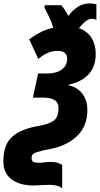

<svg xmlns="http://www.w3.org/2000/svg" viewBox="-85 -881 594 1143"><path d="M285.2 242.2Q278.3 231.4 256.3 225.3Q234.4 219.2 210.9 219.2Q189.9 219.2 163.3 221.2Q136.7 223.1 115.2 223.1Q31.2 223.1 -16.8 186.3Q-64.9 149.4 -64.9 80.1Q-64.9 -22 -11 -68.4Q43 -114.7 147.9 -131.8Q208 -142.6 235.6 -163.1Q263.2 -183.6 263.2 -238.8Q263.2 -299.8 173.8 -299.8H110.8L142.1 -443.8H199.2Q251 -443.8 283 -467.3Q314.9 -490.7 314.9 -532.2Q314.9 -553.2 301.5 -565.7Q288.1 -578.1 257.8 -578.1Q224.1 -578.1 195.8 -564.7Q167.5 -551.3 143.1 -529.8L88.9 -647Q124.5 -673.3 159.7 -690.7Q194.8 -708 231.9 -715.8Q222.7 -750 209.2 -776.6Q195.8 -803.2 179.2 -836.9L182.1 -850.1H279.8Q290.5 -837.4 301 -821.5Q311.5 -805.7 321.8 -786.1Q346.2 -819.3 378.4 -840.1Q410.6 -860.8 449.2 -860.8Q460.9 -860.8 469.5 -859.4Q478 -857.9 488.8 -855V-763.2Q477.1 -769 461.9 -769Q440.9 -769 419.9 -750.2Q398.9 -731.4 384.8 -712.9Q434.1 -696.3 459.5 -655.8Q484.9 -615.2 484.9 -562Q484.9 -483.4 441.7 -438Q398.4 -392.6 324.2 -377L323.2 -373Q351.1 -368.2 376.7 -350.6Q402.3 -333 418.7 -302.2Q435.1 -271.5 435.1 -226.1Q435.1 -130.4 374.3 -71.5Q313.5 -12.7 210 6.8Q165 15.1 134 24.7Q103 34.2 103 57.1Q103 77.1 113 82.5Q123 87.9 144 87.9Q162.6 87.9 180.7 85.4Q198.7 83 221.2 83Q242.2 83 259.5 88.6Q276.9 94.2 285.2 101.1Z"/></svg>

Font: Open Sans Condensed ExtraBold
Style: Italic
Weight: 800
Width: 3
Italic angle: -12°
Designer: Monotype Design Team
Foundry: Monotype Imaging Inc.
Version: Version 3.003; ttfautohint (v1.8.4)